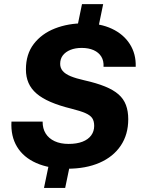

<svg xmlns="http://www.w3.org/2000/svg" viewBox="-20 -835 699 940"><path d="M310 -9Q220.3 -9 157.5 -36.9Q94.7 -64.7 63.4 -116.5Q32.1 -168.3 36.1 -239.6H188.7Q188.4 -205.7 203.6 -181.4Q218.9 -157 247.6 -143.7Q276.3 -130.4 315.7 -130.4Q355.7 -130.4 383.7 -141.2Q411.7 -152 426.4 -172.1Q441.1 -192.3 441.1 -218.6Q441.1 -242.4 431.4 -256.7Q421.7 -271 397.4 -281.5Q373.1 -292 329.6 -302.9Q269.9 -317.6 227.6 -335.9Q185.4 -354.1 158.9 -377Q132.3 -399.9 119.6 -429.1Q106.9 -458.3 106.9 -495.1Q106.9 -569.9 145.4 -620Q183.9 -670.1 248.8 -695.6Q313.7 -721 392.7 -721Q471.1 -721 528.1 -694.1Q585 -667.3 615.7 -619.1Q646.4 -570.9 644.4 -508.1H486.9Q488.6 -537.4 475.9 -557.9Q463.3 -578.3 438.6 -589.4Q414 -600.4 379.9 -600.4Q348.7 -600.4 325 -590.9Q301.3 -581.3 287.9 -564.2Q274.6 -547.1 274.6 -522.3Q274.6 -502.3 287 -487.6Q299.4 -472.9 325.6 -461.9Q351.9 -451 392.3 -442Q452.1 -428.6 493.6 -411.8Q535.1 -395 560.3 -372.9Q585.4 -350.9 596.6 -320.8Q607.9 -290.7 607.9 -251.3Q607.9 -176.3 571 -121.7Q534.1 -67.1 467.3 -38.1Q400.4 -9 310 -9ZM195.4 85 231.6 -89.4H335.3L299.1 85ZM346.6 -645.7 381.4 -814.7H485.1L450.3 -645.7Z"/></svg>

Font: Mona Sans
Style: Italic
Weight: 200
Italic angle: -11.6951°
Designer: Deni Anggara
Foundry: GitHub
Version: Version 2.000